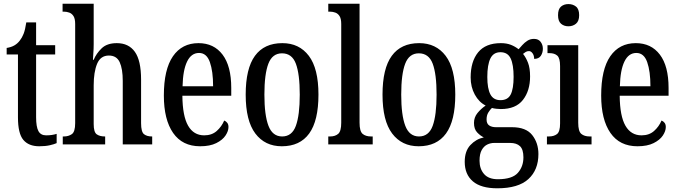

<svg xmlns="http://www.w3.org/2000/svg" viewBox="-20 -780 3668 1037"><path d="M192 10Q135 10 106 -24.5Q77 -59 77 -146V-486H16V-521Q41 -525 58 -535Q75 -545 87 -561Q99 -576 107.5 -597.5Q116 -619 122 -659H175V-536H278V-486H175V-147Q175 -95 187.5 -72Q200 -49 229 -49Q246 -49 259.5 -51Q273 -53 286 -57V-7Q273 -1 249 4.5Q225 10 192 10Z M319 0V-43H325Q350 -43 368 -55.5Q386 -68 386 -115V-650Q386 -679 377 -693Q368 -707 354 -712Q340 -717 326 -717H318V-760H486V-542Q486 -516 484 -490.5Q482 -465 482 -457H486Q500 -491 529 -519Q558 -547 611 -547Q675 -547 708.5 -500Q742 -453 742 -350V-115Q742 -68 757.5 -55.5Q773 -43 800 -43H802V0H643V-343Q643 -408 626.5 -444Q610 -480 568 -480Q523 -480 504.5 -435.5Q486 -391 486 -319V-110Q486 -66 502.5 -54.5Q519 -43 546 -43H548V0Z M1061 10Q965 10 915 -62Q865 -134 865 -264Q865 -405 914 -476Q963 -547 1052 -547Q1135 -547 1182 -485Q1229 -423 1229 -305V-263H965Q966 -153 996 -101Q1026 -49 1083 -49Q1124 -49 1150.5 -72.5Q1177 -96 1191 -129Q1201 -125 1207.5 -116.5Q1214 -108 1214 -94Q1214 -72 1198 -48Q1182 -24 1148 -7Q1114 10 1061 10ZM1131 -314Q1131 -395 1113.5 -444.5Q1096 -494 1055 -494Q1013 -494 990.5 -447.5Q968 -401 966 -314Z M1502 10Q1411 10 1359 -59Q1307 -128 1307 -269Q1307 -410 1357 -478.5Q1407 -547 1505 -547Q1596 -547 1648 -478.5Q1700 -410 1700 -269Q1700 -128 1650 -59Q1600 10 1502 10ZM1504 -43Q1557 -43 1578 -100.5Q1599 -158 1599 -269Q1599 -380 1578 -436Q1557 -492 1503 -492Q1451 -492 1429.5 -436Q1408 -380 1408 -269Q1408 -158 1430 -100.5Q1452 -43 1504 -43Z M1753 0V-43H1763Q1790 -43 1806.5 -57Q1823 -71 1823 -117V-650Q1823 -679 1814 -693Q1805 -707 1791 -712Q1777 -717 1763 -717H1753V-760H1922V-117Q1922 -71 1938.5 -57Q1955 -43 1984 -43H1993V0Z M2241 10Q2150 10 2098 -59Q2046 -128 2046 -269Q2046 -410 2096 -478.5Q2146 -547 2244 -547Q2335 -547 2387 -478.5Q2439 -410 2439 -269Q2439 -128 2389 -59Q2339 10 2241 10ZM2243 -43Q2296 -43 2317 -100.5Q2338 -158 2338 -269Q2338 -380 2317 -436Q2296 -492 2242 -492Q2190 -492 2168.5 -436Q2147 -380 2147 -269Q2147 -158 2169 -100.5Q2191 -43 2243 -43Z M2666 237Q2578 237 2534 199.5Q2490 162 2490 94Q2490 36 2520.5 3.5Q2551 -29 2593 -38Q2574 -47 2557 -65Q2540 -83 2540 -116Q2540 -146 2558.5 -169Q2577 -192 2603 -210Q2567 -228 2544.5 -269Q2522 -310 2522 -362Q2522 -448 2562.5 -497.5Q2603 -547 2685 -547Q2716 -547 2739 -538Q2762 -529 2781 -514Q2789 -523 2801 -536.5Q2813 -550 2828.5 -560Q2844 -570 2864 -570Q2888 -570 2900 -554Q2912 -538 2912 -517Q2912 -495 2901 -478.5Q2890 -462 2865 -462Q2865 -480 2856.5 -492Q2848 -504 2837 -504Q2827 -504 2819.5 -499.5Q2812 -495 2805 -489Q2821 -469 2832 -440.5Q2843 -412 2843 -367Q2843 -290 2804.5 -240.5Q2766 -191 2685 -191Q2676 -191 2661 -192.5Q2646 -194 2637 -197Q2627 -188 2617.5 -172.5Q2608 -157 2608 -135Q2608 -112 2622 -102.5Q2636 -93 2659 -93H2745Q2821 -93 2854.5 -50.5Q2888 -8 2888 52Q2888 138 2833.5 187.5Q2779 237 2666 237ZM2683 -239Q2723 -239 2738.5 -270Q2754 -301 2754 -365Q2754 -431 2738 -464.5Q2722 -498 2683 -498Q2645 -498 2628.5 -464Q2612 -430 2612 -364Q2612 -302 2628.5 -270.5Q2645 -239 2683 -239ZM2669 188Q2746 188 2776.5 154Q2807 120 2807 70Q2807 27 2788.5 9.5Q2770 -8 2735 -8H2649Q2630 -8 2612 0.5Q2594 9 2582 30Q2570 51 2570 88Q2570 132 2594.5 160Q2619 188 2669 188Z M3050 -638Q3026 -638 3010 -652Q2994 -666 2994 -698Q2994 -731 3010 -744.5Q3026 -758 3050 -758Q3074 -758 3091 -744.5Q3108 -731 3108 -698Q3108 -666 3091 -652Q3074 -638 3050 -638ZM2934 0V-43H2944Q2972 -43 2988.5 -56Q3005 -69 3005 -113V-423Q3005 -466 2990 -479.5Q2975 -493 2948 -493H2937V-536H3103V-117Q3103 -71 3119.5 -57Q3136 -43 3165 -43H3175V0Z M3423 10Q3327 10 3277 -62Q3227 -134 3227 -264Q3227 -405 3276 -476Q3325 -547 3414 -547Q3497 -547 3544 -485Q3591 -423 3591 -305V-263H3327Q3328 -153 3358 -101Q3388 -49 3445 -49Q3486 -49 3512.5 -72.5Q3539 -96 3553 -129Q3563 -125 3569.5 -116.5Q3576 -108 3576 -94Q3576 -72 3560 -48Q3544 -24 3510 -7Q3476 10 3423 10ZM3493 -314Q3493 -395 3475.5 -444.5Q3458 -494 3417 -494Q3375 -494 3352.5 -447.5Q3330 -401 3328 -314Z"/></svg>

Font: Noto Serif Hebrew ExtraCondensed Medium
Style: Regular
Weight: 500
Width: 2
Designer: Monotype Design Team
Foundry: Monotype Imaging Inc.
Version: Version 2.004; ttfautohint (v1.8.4.7-5d5b)